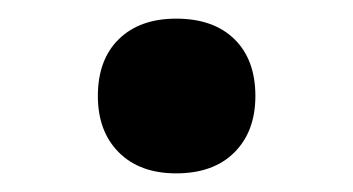

<svg xmlns="http://www.w3.org/2000/svg" viewBox="-20 -176 379 206"><path d="M169 10Q130 10 107.5 -12.5Q85 -35 85 -73Q85 -112 107.5 -134Q130 -156 169 -156Q209 -156 231.5 -134Q254 -112 254 -73Q254 -35 231.5 -12.5Q209 10 169 10Z"/></svg>

Font: M PLUS 2 Thin
Style: Bold
Weight: 700
Version: Version 1.001